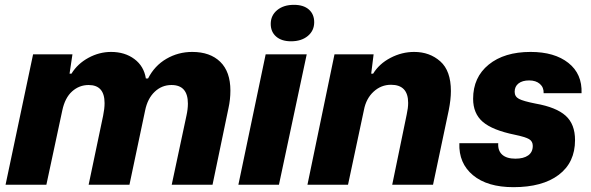

<svg xmlns="http://www.w3.org/2000/svg" viewBox="-20 -765 2448 795"><path d="M117 -540H280L268 -460H276Q301 -501 346 -525.5Q391 -550 440 -550Q497 -550 536.5 -520.5Q576 -491 584 -440H593Q620 -493 669 -521.5Q718 -550 776 -550Q850 -550 892 -509Q934 -468 934 -390Q934 -353 926 -317L860 0H691L752 -286Q758 -313 758 -336Q758 -413 690 -413Q650 -413 620.5 -385Q591 -357 581 -308L516 0H347L407 -286Q413 -315 413 -338Q413 -413 347 -413Q308 -413 278.5 -386.5Q249 -360 238 -308L172 0H3Z M1080 -540H1250L1135 0H967ZM1101 -666Q1101 -701 1127.5 -723Q1154 -745 1197 -745Q1237 -745 1259 -725.5Q1281 -706 1281 -673Q1281 -638 1254.5 -616Q1228 -594 1185 -594Q1146 -594 1123.5 -613.5Q1101 -633 1101 -666Z M1365 -540H1527L1517 -460H1525Q1550 -501 1597 -525.5Q1644 -550 1695 -550Q1759 -550 1803 -511Q1847 -472 1847 -388Q1847 -353 1838 -308L1773 0H1604L1664 -291Q1670 -318 1670 -339Q1670 -414 1599 -414Q1558 -414 1527 -385.5Q1496 -357 1487 -310L1421 0H1253Z M1882 -172H2043Q2041 -141 2059.5 -124.5Q2078 -108 2114 -108Q2148 -108 2167 -121.5Q2186 -135 2186 -161Q2186 -180 2170.5 -189Q2155 -198 2112 -207Q2019 -226 1979 -260.5Q1939 -295 1939 -356Q1939 -445 2003.5 -497.5Q2068 -550 2177 -550Q2276 -550 2333.5 -504.5Q2391 -459 2388 -379H2231Q2232 -403 2215.5 -417.5Q2199 -432 2171 -432Q2143 -432 2127 -419.5Q2111 -407 2111 -385Q2111 -365 2129 -355.5Q2147 -346 2198 -336Q2283 -321 2322 -286Q2361 -251 2361 -185Q2361 -92 2293.5 -41Q2226 10 2106 10Q1998 10 1938.5 -39.5Q1879 -89 1882 -172Z"/></svg>

Font: Mona Sans ExtraBold
Style: Italic
Weight: 800
Italic angle: -11.7°
Designer: Deni Anggara
Foundry: GitHub
Version: Version 2.000